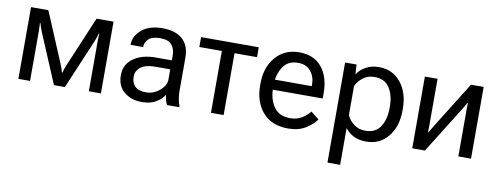

<svg xmlns="http://www.w3.org/2000/svg" viewBox="-61 -840 3508 1354"><g transform="rotate(10 1693.0 -162.5)"><path d="M72.3 0V-513.7H196.3L345.2 -159.7Q356.9 -131.3 360.4 -120.4Q363.8 -109.4 366.2 -97.7H371.1Q373.5 -109.4 376.7 -120.4Q379.9 -131.3 391.6 -158.7L541.5 -513.7H663.1V0H576.7V-349.6Q576.7 -378.4 577.4 -390.9Q578.1 -403.3 579.1 -413.1H574.7Q572.3 -403.3 568.8 -391.1Q565.4 -378.9 553.7 -351.1L405.3 0H327.1L178.2 -352.5Q168 -377.4 164.3 -390.4Q160.6 -403.3 158.2 -413.1H153.3Q154.3 -403.3 155 -391.1Q155.8 -378.9 155.8 -353V0Z M779.3 -151.4Q779.3 -229.5 841.3 -272.9Q903.3 -316.4 999 -316.4H1115.2V-351.6Q1115.2 -397.9 1091.3 -427Q1067.4 -456.1 1008.8 -456.1Q950.2 -456.1 925 -431.9Q899.9 -407.7 899.9 -376V-373.5H809.6V-376Q809.6 -437 864 -482.7Q918.5 -528.3 1011.2 -528.3Q1104 -528.3 1155 -483.9Q1206.1 -439.5 1206.1 -351.6V-117.2Q1206.1 -85.4 1210.9 -57.4Q1215.8 -29.3 1224.6 -7.8V0H1136.7Q1129.9 -12.2 1124.3 -31.7Q1118.7 -51.3 1117.2 -70.8Q1099.1 -39.1 1058.8 -14.6Q1018.6 9.8 955.1 9.8Q881.8 9.8 830.6 -31.7Q779.3 -73.2 779.3 -151.4ZM870.1 -156.2Q870.1 -112.3 895.5 -87.4Q920.9 -62.5 974.6 -62.5Q1028.3 -62.5 1071.8 -99.6Q1115.2 -136.7 1115.2 -178.2V-252H1008.8Q940.4 -252 905.3 -226.1Q870.1 -200.2 870.1 -156.2Z M1290 -442.9V-513.7H1703.1V-442.9H1542V0H1451.2V-442.9Z M1759.3 -249V-264.6Q1759.3 -380.9 1823 -454.6Q1886.7 -528.3 1991.7 -528.3Q2096.7 -528.3 2153.3 -459.5Q2210 -390.6 2210 -273.4V-236.3H1814.9V-308.6H2118.7V-320.3Q2118.7 -376 2086.9 -415Q2055.2 -454.1 1995.6 -454.1Q1923.3 -454.1 1887.7 -399.2Q1852.1 -344.2 1852.1 -264.6V-249Q1852.1 -169.4 1889.6 -114.5Q1927.2 -59.6 2006.3 -59.6Q2055.2 -59.6 2090.3 -81.1Q2125.5 -102.5 2147.5 -131.8L2206.1 -85.4Q2181.6 -48.8 2130.6 -17.1Q2079.6 14.6 2006.3 14.6Q1886.7 14.6 1823 -59.1Q1759.3 -132.8 1759.3 -249Z M2321.3 203.1V-513.7H2403.3L2407.2 -446.8H2410.2Q2429.7 -478.5 2470 -501Q2510.3 -523.4 2564 -523.4Q2661.6 -523.4 2720.2 -450.2Q2778.8 -377 2778.8 -264.6V-249Q2778.8 -136.7 2720.2 -63.5Q2661.6 9.8 2564 9.8Q2510.3 9.8 2472.4 -9.5Q2434.6 -28.8 2412.1 -60.5V203.1ZM2412.1 -152.3Q2427.2 -118.2 2461.4 -91.3Q2495.6 -64.5 2544.4 -64.5Q2617.7 -64.5 2651.9 -117.7Q2686 -170.9 2686 -249V-264.6Q2686 -342.8 2651.9 -396Q2617.7 -449.2 2544.4 -449.2Q2495.6 -449.2 2461.4 -422.4Q2427.2 -395.5 2412.1 -361.3Z M2892.6 0V-513.7H2983.4V-196.8Q2983.4 -182.1 2983.2 -163.8Q2982.9 -145.5 2982.4 -130.9H2985.8Q2992.7 -143.1 3001.2 -157.5Q3009.8 -171.9 3019 -187L3222.7 -513.7H3313.5V0H3222.7V-316.4Q3222.7 -331.1 3222.9 -349.4Q3223.1 -367.7 3223.6 -382.3H3220.2Q3213.4 -370.1 3204.8 -355.7Q3196.3 -341.3 3187 -326.2L2983.4 0Z"/></g></svg>

Font: RobotoFlex
Style: Regular
Weight: 400
Designer: Berlow after Robertson
Foundry: Google
Version: Version 2.136